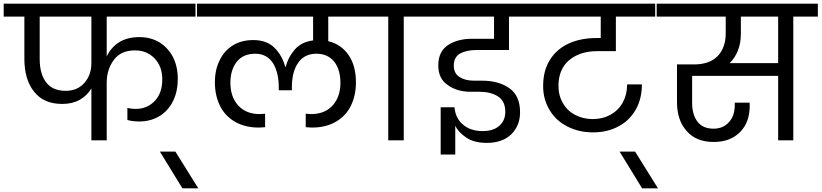

<svg xmlns="http://www.w3.org/2000/svg" viewBox="-47 -760 4450 1040"><path d="M1012 -670C1012 -670 1012 -740 1012 -740C1012 -740 -27 -740 -27 -740C-27 -740 -27 -670 -27 -670C-27 -670 85 -670 85 -670C85 -670 85 -441 85 -441C85 -441 85 -441 85 -441C85 -366 103 -306 138 -263C173 -219 223 -197 290 -197C290 -197 290 -197 290 -197C326 -197 357 -204 384 -219C411 -234 432 -254 448 -281C448 -281 448 0 448 0C448 0 531 0 531 0C531 0 531 -313 531 -313C531 -313 531 -313 531 -313C531 -360 544 -401 570 -436C595 -470 633 -487 684 -487C684 -487 684 -487 684 -487C727 -487 762 -473 790 -444C818 -415 832 -377 832 -330C832 -330 832 -330 832 -330C832 -281 819 -243 792 -214C765 -185 730 -170 688 -170C688 -170 688 -170 688 -170C673 -170 658 -172 643 -175C643 -175 643 -110 643 -110C643 -110 643 -110 643 -110C661 -105 682 -102 707 -102C707 -102 707 -102 707 -102C747 -102 783 -111 815 -130C846 -148 871 -175 889 -210C907 -245 916 -286 916 -334C916 -334 916 -334 916 -334C916 -378 907 -417 890 -451C872 -485 847 -512 816 -531C784 -550 748 -559 708 -559C708 -559 708 -559 708 -559C665 -559 628 -550 598 -531C568 -512 546 -486 531 -454C531 -454 531 -670 531 -670C531 -670 1012 -670 1012 -670ZM448 -419C448 -419 448 -419 448 -419C448 -376 436 -341 411 -312C386 -283 352 -268 309 -268C309 -268 309 -268 309 -268C262 -268 226 -283 203 -314C180 -344 168 -386 168 -441C168 -441 168 -670 168 -670C168 -670 448 -670 448 -670C448 -670 448 -419 448 -419Z M1027 260C1027 260 903 61 903 61C903 61 819 61 819 61C819 61 941 260 941 260C941 260 1027 260 1027 260Z M1977 -670C1977 -670 1977 -740 1977 -740C1977 -740 1020 -740 1020 -740C1020 -740 1020 -670 1020 -670C1020 -670 1649 -670 1649 -670C1649 -670 1649 -541 1649 -541C1649 -541 1649 -541 1649 -541C1608 -536 1575 -520 1551 -493C1527 -466 1510 -435 1501 -398C1501 -398 1498 -398 1498 -398C1498 -398 1498 -398 1498 -398C1487 -439 1468 -473 1440 -501C1412 -529 1374 -543 1325 -543C1325 -543 1325 -543 1325 -543C1284 -543 1248 -534 1217 -516C1186 -497 1161 -471 1144 -436C1126 -401 1117 -361 1117 -314C1117 -314 1117 -314 1117 -314C1117 -267 1126 -225 1144 -188C1162 -151 1189 -122 1225 -101C1261 -80 1304 -69 1355 -69C1355 -69 1355 -69 1355 -69C1360 -69 1372 -70 1389 -71C1389 -71 1389 -144 1389 -144C1389 -144 1389 -144 1389 -144C1376 -143 1366 -142 1360 -142C1360 -142 1360 -142 1360 -142C1310 -142 1271 -158 1243 -189C1215 -220 1201 -261 1201 -312C1201 -312 1201 -312 1201 -312C1201 -359 1213 -397 1236 -426C1259 -455 1293 -469 1336 -469C1336 -469 1336 -469 1336 -469C1377 -469 1409 -452 1431 -419C1452 -386 1463 -341 1463 -286C1463 -286 1463 -271 1463 -271C1463 -271 1534 -271 1534 -271C1534 -271 1534 -286 1534 -286C1534 -286 1534 -286 1534 -286C1534 -342 1545 -387 1568 -420C1591 -453 1624 -469 1667 -469C1667 -469 1667 -469 1667 -469C1709 -469 1741 -454 1764 -425C1786 -396 1797 -358 1797 -312C1797 -312 1797 -312 1797 -312C1797 -261 1783 -220 1755 -189C1727 -158 1688 -142 1638 -142C1638 -142 1638 -142 1638 -142C1633 -142 1624 -143 1609 -144C1609 -144 1609 -71 1609 -71C1609 -71 1609 -71 1609 -71C1626 -70 1638 -69 1643 -69C1643 -69 1643 -69 1643 -69C1694 -69 1737 -80 1773 -101C1809 -122 1836 -151 1854 -188C1872 -225 1881 -267 1881 -314C1881 -314 1881 -314 1881 -314C1881 -373 1868 -423 1841 -462C1814 -501 1777 -526 1731 -537C1731 -537 1731 -670 1731 -670C1731 -670 1977 -670 1977 -670Z M2140 0C2140 0 2140 -670 2140 -670C2140 -670 2271 -670 2271 -670C2271 -670 2271 -740 2271 -740C2271 -740 1924 -740 1924 -740C1924 -740 1924 -670 1924 -670C1924 -670 2056 -670 2056 -670C2056 -670 2056 0 2056 0C2056 0 2140 0 2140 0Z M2533 -489C2533 -489 2710 -489 2710 -489C2710 -489 2710 -670 2710 -670C2710 -670 2862 -670 2862 -670C2862 -670 2862 -740 2862 -740C2862 -740 2209 -740 2209 -740C2209 -740 2209 -670 2209 -670C2209 -670 2629 -670 2629 -670C2629 -670 2629 -550 2629 -550C2629 -550 2510 -550 2510 -550C2510 -550 2510 -550 2510 -550C2459 -550 2415 -539 2380 -516C2345 -493 2327 -456 2327 -406C2327 -406 2327 -406 2327 -406C2327 -359 2343 -324 2376 -301C2408 -277 2448 -264 2496 -263C2496 -263 2549 -263 2549 -263C2549 -263 2549 -263 2549 -263C2590 -263 2623 -255 2650 -238C2677 -221 2690 -193 2690 -154C2690 -154 2690 -154 2690 -154C2690 -124 2680 -99 2659 -80C2638 -60 2607 -50 2568 -50C2568 -50 2568 -50 2568 -50C2523 -50 2487 -62 2460 -86C2433 -109 2418 -140 2415 -179C2415 -179 2340 -179 2340 -179C2340 -179 2340 77 2340 77C2340 77 2419 77 2419 77C2419 77 2419 -79 2419 -79C2419 -79 2419 -79 2419 -79C2429 -57 2448 -36 2477 -16C2505 4 2543 14 2590 14C2590 14 2590 14 2590 14C2647 14 2691 -2 2723 -33C2754 -64 2770 -104 2770 -152C2770 -152 2770 -152 2770 -152C2770 -213 2750 -256 2711 -283C2672 -310 2623 -323 2564 -323C2564 -323 2520 -323 2520 -323C2520 -323 2520 -323 2520 -323C2488 -323 2462 -330 2442 -343C2421 -356 2411 -377 2411 -405C2411 -405 2411 -405 2411 -405C2411 -436 2423 -458 2447 -471C2470 -483 2499 -489 2533 -489Z M3188 -483C3188 -483 3289 -483 3289 -483C3289 -483 3289 -670 3289 -670C3289 -670 3502 -670 3502 -670C3502 -670 3502 -740 3502 -740C3502 -740 2798 -740 2798 -740C2798 -740 2798 -670 2798 -670C2798 -670 3207 -670 3207 -670C3207 -670 3207 -554 3207 -554C3207 -554 3184 -554 3184 -554C3184 -554 3184 -554 3184 -554C3127 -554 3076 -544 3033 -524C2990 -504 2956 -475 2932 -436C2907 -397 2895 -349 2895 -294C2895 -294 2895 -294 2895 -294C2895 -245 2907 -202 2930 -164C2953 -125 2985 -96 3026 -75C3067 -54 3113 -43 3165 -43C3165 -43 3165 -43 3165 -43C3218 -43 3264 -54 3304 -76C3344 -97 3375 -128 3397 -167C3419 -206 3430 -252 3430 -303C3430 -303 3350 -303 3350 -303C3350 -303 3350 -303 3350 -303C3350 -266 3342 -234 3327 -206C3311 -177 3289 -155 3261 -139C3232 -123 3200 -115 3163 -115C3163 -115 3163 -115 3163 -115C3128 -115 3096 -123 3068 -138C3039 -153 3017 -175 3002 -202C2986 -229 2978 -260 2978 -295C2978 -295 2978 -295 2978 -295C2978 -356 2998 -402 3037 -435C3076 -467 3127 -483 3188 -483Z M3517 260C3517 260 3393 61 3393 61C3393 61 3309 61 3309 61C3309 61 3431 260 3431 260C3431 260 3517 260 3517 260Z M4383 -740C4383 -740 3510 -740 3510 -740C3510 -740 3510 -670 3510 -670C3510 -670 3884 -670 3884 -670C3884 -670 3884 -579 3884 -579C3884 -579 3884 -579 3884 -579C3884 -527 3869 -486 3840 -456C3811 -426 3768 -411 3712 -411C3712 -411 3620 -411 3620 -411C3620 -411 3620 -207 3620 -207C3620 -207 3620 -207 3620 -207C3620 -142 3637 -90 3672 -51C3706 -11 3755 9 3819 9C3819 9 3819 9 3819 9C3879 9 3927 -9 3962 -45C3997 -80 4014 -128 4014 -188C4014 -188 4014 -188 4014 -188C4014 -194 4014 -199 4013 -204C4013 -204 3933 -204 3933 -204C3933 -204 3933 -192 3933 -192C3933 -192 3933 -192 3933 -192C3933 -153 3923 -122 3902 -99C3881 -75 3853 -63 3818 -63C3818 -63 3818 -63 3818 -63C3779 -63 3750 -76 3731 -101C3712 -126 3702 -160 3702 -203C3702 -203 3702 -349 3702 -349C3702 -349 4168 -349 4168 -349C4168 -349 4168 0 4168 0C4168 0 4250 0 4250 0C4250 0 4250 -670 4250 -670C4250 -670 4383 -670 4383 -670C4383 -670 4383 -740 4383 -740ZM4168 -418C4168 -418 3905 -418 3905 -418C3905 -418 3905 -418 3905 -418C3924 -436 3939 -459 3950 -486C3961 -513 3966 -544 3966 -579C3966 -579 3966 -670 3966 -670C3966 -670 4168 -670 4168 -670C4168 -670 4168 -418 4168 -418Z"/></svg>

Font: Girnar Poppins
Style: Regular
Weight: 500
Designer: Ninad Kale (Devanagari), Jonny Pinhorn (Latin)
Foundry: Indian Type Foundry
Version: ""